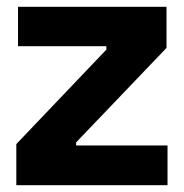

<svg xmlns="http://www.w3.org/2000/svg" viewBox="-20 -545 541 565"><path d="M28 0V-121L293 -399V-409H33V-525H470V-404L204 -126V-117H473V0Z"/></svg>

Font: Bricolage Grotesque 28pt
Style: Bold
Weight: 700
Designer: Mathieu Triay
Foundry: Atelier Triay
Version: Version 1.000;gftools[0.9.30]